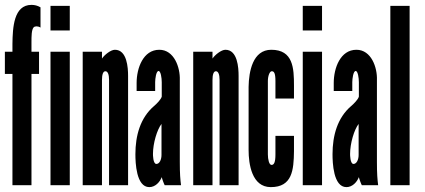

<svg xmlns="http://www.w3.org/2000/svg" viewBox="-23 -759 1742 787"><path d="M106 0V-456H137V-547H106V-585C106 -610 106 -637 115 -647C120 -652 132 -653 143 -646V-729C131 -736 119 -739 106 -739C33 -739 29 -646 28 -579V-547H-3V-456H28V0Z M184 -634H263V-735H184ZM263 0V-547H184V0Z M395 -431C395 -452 399 -467 409 -467C419 -467 424 -453 424 -432V0H502V-448C502 -481 498 -555 448 -555C431 -555 405 -534 395 -519V-547H316V0H395Z M640 -363C637 -352 621 -335 608 -324C552 -276 532 -203 532 -127C532 -93 535 8 589 8C613 8 632 -12 640 -33C641 -27 649 -5 652 0H719C716 -24 714 -46 714 -95V-431C716 -482 691 -555 630 -555C564 -555 537 -480 537 -419V-386H613V-422C613 -436 617 -468 627 -468C636 -468 640 -439 640 -422ZM639 -124C639 -105 631 -87 618 -87C604 -87 604 -125 604 -128C604 -172 621 -228 639 -251Z M848 -431C848 -452 852 -467 862 -467C872 -467 877 -453 877 -432V0H955V-448C955 -481 951 -555 901 -555C884 -555 858 -534 848 -519V-547H769V0H848Z M1075 -427C1075 -447 1082 -467 1091 -467C1100 -467 1106 -460 1106 -427V-355H1182V-408C1182 -479 1179 -555 1089 -555C1013 -555 997 -466 996 -403V-144C996 -87 1009 8 1087 8C1175 8 1181 -62 1182 -139V-202H1106V-126C1106 -93 1100 -83 1090 -83C1080 -83 1075 -106 1075 -126Z M1218 -634H1297V-735H1218ZM1297 0V-547H1218V0Z M1448 -363C1445 -352 1429 -335 1416 -324C1360 -276 1340 -203 1340 -127C1340 -93 1343 8 1397 8C1421 8 1440 -12 1448 -33C1449 -27 1457 -5 1460 0H1527C1524 -24 1522 -46 1522 -95V-431C1524 -482 1499 -555 1438 -555C1372 -555 1345 -480 1345 -419V-386H1421V-422C1421 -436 1425 -468 1435 -468C1444 -468 1448 -439 1448 -422ZM1447 -124C1447 -105 1439 -87 1426 -87C1412 -87 1412 -125 1412 -128C1412 -172 1429 -228 1447 -251Z M1656 0V-735H1577V0Z"/></svg>

Font: League Gothic Condensed
Style: Regular
Weight: 400
Width: 3
Designer: Tyler Finck
Foundry: The League of Moveable Type
Version: Version 1.001;PS 001.001;hotconv 1.0.56;makeotf.lib2.0.21325